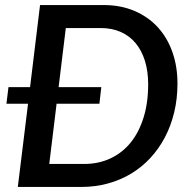

<svg xmlns="http://www.w3.org/2000/svg" viewBox="-20 -740 754 760"><path d="M313 -91Q370 -91 416.8 -112.8Q463.5 -134.5 496.8 -175.2Q530 -216 548.2 -274.5Q566.5 -333 566.5 -406.5Q566.5 -457.5 553.8 -498.8Q541 -540 517 -569Q493 -598 458 -613.5Q423 -629 379 -629H240.5L212 -395H381L373.5 -329.5H204L175 -91ZM390 -720Q457.5 -720 511.8 -697Q566 -674 604 -632.8Q642 -591.5 662.2 -534.5Q682.5 -477.5 682.5 -409.5Q682.5 -349 669.5 -295.2Q656.5 -241.5 632.5 -196Q608.5 -150.5 574.5 -114Q540.5 -77.5 498.2 -52.2Q456 -27 406.5 -13.5Q357 0 302 0H50.5L91 -329.5H5.5L13.5 -395H99L138.5 -720Z"/></svg>

Font: Lato 2
Style: Italic
Weight: 600
Italic angle: -7°
Designer: Lukasz Dziedzic with Adam Twardoch and Botio Nikoltchev
Foundry: tyPoland Lukasz Dziedzic
Version: Version 2.015; 2015-08-06; http://www.latofonts.com/